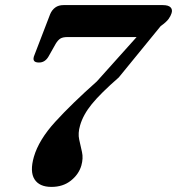

<svg xmlns="http://www.w3.org/2000/svg" viewBox="-20 -720 695 754"><path d="M299.5 -70Q289.5 -35.5 258.5 -10.8Q227.5 14 182 14Q134.5 14 115.5 -16Q96.5 -46 113 -104Q132.5 -171 196.8 -241.5Q261 -312 360.5 -400.5L516.5 -574.5H245.5Q226.5 -574.5 217 -568.5Q207.5 -562.5 199 -548.5L170.5 -498Q156.5 -474 132.5 -474.5Q102.5 -474.5 115.5 -504.5L177 -664.5Q184 -681 197 -690.5Q210 -700 229.5 -700H619Q641.5 -700 650 -691Q658.5 -682 653.5 -667.5Q650.5 -657.5 642 -645.5Q633.5 -633.5 611 -617.5L446.5 -416Q375 -353.5 340.8 -311.5Q306.5 -269.5 294.5 -227.5Q285.5 -197 291 -172Q296.5 -147 302 -122.8Q307.5 -98.5 299.5 -70Z"/></svg>

Font: Fraunces 9pt S000 SemiBold
Style: Italic
Weight: 600
Italic angle: -16°
Version: Version 1.000; ttfautohint (v1.8.3)